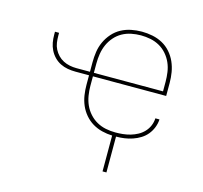

<svg xmlns="http://www.w3.org/2000/svg" viewBox="-104 -644 1008 952"><g transform="rotate(15 400.0 -168.0)"><path d="M501 192V8Q474 7 448 0.5Q422 -6 399.5 -19.5Q377 -33 359.5 -53.5Q342 -74 331.5 -98.5Q321 -123 317 -149.5Q313 -176 313 -202V-251H243Q223 -251 203 -254.5Q183 -258 165 -267Q147 -276 133 -290.5Q119 -305 110 -323Q101 -341 97.5 -360.5Q94 -380 94 -401V-416H115V-401Q115 -383 117.5 -365.5Q120 -348 128 -332.5Q136 -317 148 -304.5Q160 -292 175.5 -284Q191 -276 208.5 -272.5Q226 -269 243 -269H313V-318Q313 -345 317 -372Q321 -399 332.5 -424Q344 -449 362.5 -470Q381 -491 405 -504Q429 -517 456 -522.5Q483 -528 511 -528Q538 -528 565.5 -522.5Q593 -517 617 -504Q641 -491 659.5 -470Q678 -449 689 -424Q700 -399 704.5 -372Q709 -345 709 -318V-251H333V-202Q333 -178 337 -153Q341 -128 351 -105.5Q361 -83 378 -64Q395 -45 416.5 -33Q438 -21 462.5 -16Q487 -11 512 -11Q531 -11 550.5 -13Q570 -15 589 -20.5Q608 -26 625.5 -35.5Q643 -45 656.5 -59.5Q670 -74 677.5 -92Q685 -110 686 -130H707Q706 -109 698 -88.5Q690 -68 676.5 -51.5Q663 -35 644.5 -23.5Q626 -12 605.5 -5Q585 2 564 5Q543 8 521 8V192ZM333 -269H688V-318Q688 -342 684.5 -367Q681 -392 671 -414.5Q661 -437 644.5 -456Q628 -475 606.5 -487Q585 -499 560.5 -504Q536 -509 511 -509Q486 -509 461.5 -504Q437 -499 415.5 -487Q394 -475 377.5 -456Q361 -437 351 -414.5Q341 -392 337 -367Q333 -342 333 -318Z"/></g></svg>

Font: Iosevka Aile Thin
Style: Regular
Weight: 100
Designer: Belleve Invis
Foundry: Belleve Invis
Version: Version 31.1.0; ttfautohint (v1.8.4)